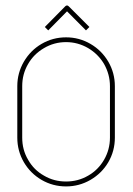

<svg xmlns="http://www.w3.org/2000/svg" viewBox="-20 -668 477 688"><path d="M220.2 -648.4C217.8 -648.4 215.8 -647.5 213.9 -645.5L140.6 -571.3L152.8 -559.1L220.2 -627.4L288.1 -559.1L300.3 -571.3L226.1 -645.5C224.1 -647.5 222.2 -648.4 220.2 -648.4ZM216.8 -534.2C185.1 -534.2 155.8 -526.4 128.9 -510.7C102.1 -495.1 81.1 -473.6 65.4 -446.8C49.8 -419.9 42 -390.6 42 -359.4V-174.8C42 -143.1 49.8 -113.8 65.4 -86.9C81.1 -60.1 102.1 -39.1 128.9 -23.4C155.8 -7.8 185.1 0 216.8 0C248 0 277.3 -7.8 304.2 -23.4C331.1 -39.1 352.5 -60.1 368.2 -86.9C383.8 -113.8 391.6 -143.1 391.6 -174.8V-359.4C391.6 -390.6 383.8 -419.9 368.2 -446.8C352.5 -473.6 331.1 -495.1 304.2 -510.7C277.3 -526.4 248 -534.2 216.8 -534.2ZM216.8 -517.1C245.1 -517.1 271.5 -509.8 295.9 -495.6C319.8 -481.4 338.9 -462.4 353 -438.5C366.7 -414.1 374 -387.7 374 -359.4V-174.8C374 -146 366.7 -119.6 353 -95.7C338.9 -71.3 319.8 -52.2 295.9 -38.6C271.5 -24.4 245.1 -17.6 216.8 -17.6C188 -17.6 161.6 -24.4 137.7 -38.6C113.3 -52.2 94.2 -71.3 80.6 -95.7C66.4 -119.6 59.6 -146 59.6 -174.8V-359.4C59.6 -387.7 66.4 -414.1 80.6 -438.5C94.2 -462.4 113.3 -481.4 137.7 -495.6C161.6 -509.8 188 -517.1 216.8 -517.1Z"/></svg>

Font: Mill
Style: Thin
Weight: 100
Version: Version 001.000